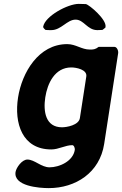

<svg xmlns="http://www.w3.org/2000/svg" viewBox="-20 -761 628 988"><path d="M60 124C49 197 181 207 231 207C369 207 493 128 516 -20L588 -487C590 -498 583 -520 568 -520H488C470 -506 459 -506 442 -506C400 -506 370 -534 326 -534C178 -534 93 -387 73 -260C52 -127 94 8 244 8C282 8 316 -14 352 -14C361 -14 366 2 365 10C356 69 285 100 235 100C192 100 158 60 121 60C93 60 64 101 60 124ZM213 -260C224 -332 262 -414 347 -414C372 -414 430 -403 424 -367L391 -153C385 -117 324 -106 299 -106C214 -106 202 -188 213 -260ZM202 -623C201 -619 211 -609 214 -607C218 -606 239 -606 244 -606C295 -606 325 -660 369 -660C412 -660 429 -606 481 -606C485 -606 503 -607 507 -607C510 -608 521 -618 523 -620V-623C529 -661 440 -736 422 -740C416 -740 391 -741 385 -741C329 -741 211 -678 202 -623Z"/></svg>

Font: Asimov Print
Style: CIt
Weight: 500
Designer: Google
Version: Version 2.000980: 2014